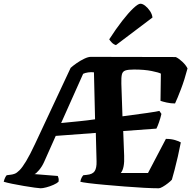

<svg xmlns="http://www.w3.org/2000/svg" viewBox="-70 -1010 1026 1030"><path d="M148 0Q141 0 115.5 -3.5Q90 -7 57.5 -12.5Q25 -18 -4.5 -24Q-34 -30 -50 -35Q-47 -48 -42.5 -57Q-38 -66 -34 -70L-11 -73Q-2 -74 9 -78Q20 -82 35 -97Q50 -112 70.5 -146Q91 -180 119 -240L309 -646Q321 -657 341 -671Q361 -685 382 -695Q403 -705 417 -705L873 -704Q890 -696 908.5 -678.5Q927 -661 936 -643Q920 -582 900.5 -531Q881 -480 869 -455Q846 -455 824 -460Q802 -465 791 -469L793 -615Q783 -621 744 -629Q705 -637 649 -637Q618 -637 603 -632Q588 -627 584 -611Q580 -595 581 -561L587 -386Q664 -396 719.5 -404Q775 -412 785 -415L796 -399Q791 -377 783 -354Q775 -331 769 -320L591 -307L596 -175Q599 -107 578 -82H724L820 -265Q848 -265 869.5 -258.5Q891 -252 900 -246Q893 -209 884 -170Q875 -131 866.5 -98.5Q858 -66 852 -46Q845 -38 831 -27Q817 -16 803 -8Q789 0 782 0Q751 0 702.5 -2.5Q654 -5 598.5 -9.5Q543 -14 492 -18.5Q441 -23 405.5 -27.5Q370 -32 361 -35Q363 -48 368 -57Q373 -66 377 -70L396 -72Q427 -75 438 -92Q449 -109 448 -145L444 -297L229 -281L167 -142Q156 -117 139.5 -97.5Q123 -78 115 -76L240 -66Q242 -62 244 -54Q246 -46 244 -35Q236 -27 217 -18.5Q198 -10 178.5 -5Q159 0 148 0ZM258 -350Q308 -355 354 -359.5Q400 -364 440 -370L434 -622Q419 -624 402.5 -621.5Q386 -619 376 -614ZM552 -768Q539 -772 529.5 -782Q520 -792 516 -799Q552 -855 585.5 -898Q619 -941 645 -965.5Q671 -990 683 -990Q695 -990 709 -979Q723 -968 734.5 -951Q746 -934 748 -916Z"/></svg>

Font: Texturina 72pt 72pt Black
Style: Italic
Weight: 900
Italic angle: -11°
Designer: Guillermo Torres Carreño
Foundry: Omnibus-Type
Version: Version 1.002; ttfautohint (v1.8.3)